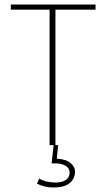

<svg xmlns="http://www.w3.org/2000/svg" viewBox="-20 -644 478 852"><path d="M200 0V-601H28V-624H404V-601H226V0ZM217 188Q196 188 178 183.5Q160 179 144 171L154 148Q168 157 187 161.5Q206 166 227 166Q255 166 272 154.5Q289 143 289 122Q289 102 270.5 91.5Q252 81 226 81H209L218 0H238L232 60Q276 63 294.5 80.5Q313 98 313 117Q313 149 289 168.5Q265 188 217 188Z"/></svg>

Font: Inconsolata SemiCondensed ExtraLight
Style: Regular
Weight: 200
Width: 4
Monospace: yes
Designer: Raph Levien, Cyreal, Brenton Simpson
Foundry: Raph Levien, Cyreal, Google
Version: Version 3.100; ttfautohint (v1.8.4.7-5d5b)